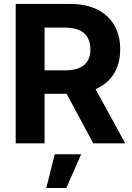

<svg xmlns="http://www.w3.org/2000/svg" viewBox="-20 -727 672 974"><path d="M59.6 -707H336.9Q416.5 -707 473.4 -678.7Q530.3 -650.4 560.1 -598.4Q589.8 -546.4 589.8 -476.6Q589.8 -404.3 557.6 -352.5Q525.4 -300.8 464.8 -274.9L615.2 0H453.1L317.9 -251H206.1V0H59.6ZM309.6 -370.1Q438.5 -370.1 438.5 -476.6Q438.5 -530.8 406.2 -558.8Q374 -586.9 309.6 -586.9H206.1V-370.1ZM257.8 55.7H391.6L316.4 226.6H214.8Z"/></svg>

Font: Pretendard JP
Style: Bold
Weight: 700
Designer: Base glyphs from Inter by Rasmus Andersson; Hangeul glyphs from Noto Sans CJK(Source Han Sans) by Jang Soo-young and Kan
Foundry: Kil Hyung-jin
Version: Version 1.309